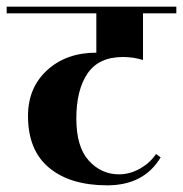

<svg xmlns="http://www.w3.org/2000/svg" viewBox="-40 -580 549 576"><path d="M389 -540V-400Q360 -409 329 -409Q256 -409 222.5 -359.5Q189 -310 189 -224.5Q189 -139 226.5 -98Q264 -57 317 -57Q350 -57 380.5 -74.5Q411 -92 428 -118L442 -108Q392 -24 281.5 -24Q171 -24 107.5 -76.5Q44 -129 44 -232Q44 -317 101.5 -369.5Q159 -422 249 -422V-540H-20V-560H489V-540Z"/></svg>

Font: Rozha One
Style: Regular
Weight: 400
Designer: Tim Donaldson, Indian Type Foundry
Foundry: Indian Type Foundry
Version: Version 1.301;PS 1.0;hotconv 1.0.78;makeotf.lib2.5.61930; tt